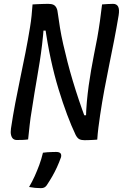

<svg xmlns="http://www.w3.org/2000/svg" viewBox="-20 -724 640 997"><path d="M126 0Q112 2 97.5 2.5Q83 3 67 3Q56 3 48.5 -3Q41 -9 37.5 -22.5Q34 -36 37 -57Q47 -124 59.5 -189.5Q72 -255 85.5 -319.5Q99 -384 112 -449.5Q125 -515 136 -583Q141 -613 144 -642.5Q147 -672 149 -701Q163 -702 177 -702.5Q191 -703 204.5 -703.5Q218 -704 230 -704Q247 -704 257 -699.5Q267 -695 273 -683.5Q279 -672 281 -650Q285 -619 291.5 -579.5Q298 -540 308 -495.5Q318 -451 330.5 -402.5Q343 -354 358 -304Q373 -254 390 -203.5Q407 -153 425 -105L397 -125L444 -126L426 -103Q427 -152 431 -195.5Q435 -239 440.5 -279Q446 -319 453 -359Q460 -399 468 -440Q476 -481 485 -527Q493 -572 499 -615Q505 -658 510 -701Q524 -702 538.5 -703Q553 -704 567 -704Q586 -704 593.5 -689.5Q601 -675 596 -644Q585 -578 572.5 -514Q560 -450 547 -386.5Q534 -323 522 -258.5Q510 -194 500 -127Q495 -93 491 -61.5Q487 -30 485 1Q476 2 464 2.5Q452 3 440.5 3.5Q429 4 419 4Q403 4 392.5 -1Q382 -6 373 -23Q351 -69 328.5 -129Q306 -189 284 -261Q262 -333 244 -416Q226 -499 213 -592L239 -565H189L208 -592Q204 -538 198.5 -492Q193 -446 186.5 -405Q180 -364 173 -323.5Q166 -283 159 -241Q152 -199 145 -152Q138 -112 134 -74.5Q130 -37 126 0ZM203 69Q216 67 226.5 66.5Q237 66 248.5 65.5Q260 65 271 65Q287 65 293.5 71.5Q300 78 297 92Q287 120 275.5 145Q264 170 251 192.5Q238 215 222 239Q216 247 209 250Q202 253 192 253Q177 253 162 251.5Q147 250 131 247Q148 218 160.5 190Q173 162 184 132.5Q195 103 203 69Z"/></svg>

Font: Rec Mono Semicasual
Style: Italic
Weight: 400
Italic angle: -10°
Version: Version 1.085; ttfautohint (v1.8.4.7-5d5b)